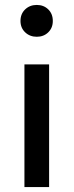

<svg xmlns="http://www.w3.org/2000/svg" viewBox="-20 -758 298 778"><path d="M194 -673Q194 -645 175.5 -627Q157 -609 129 -609Q101 -609 82 -627Q63 -645 63 -673Q63 -702 82 -720Q101 -738 129 -738Q157 -738 175.5 -720Q194 -702 194 -673ZM179 0H79V-497H179Z"/></svg>

Font: Wix Madefor Text Medium
Style: Regular
Weight: 500
Designer: Dalton Maag Ltd
Foundry: Dalton Maag Ltd
Version: Version 3.100